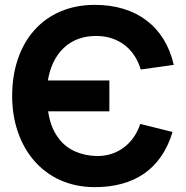

<svg xmlns="http://www.w3.org/2000/svg" viewBox="-20 -755 765 790"><path d="M370 15C532 15 644 -59 690 -212L557 -245C532 -168 467 -112 379 -113C317 -114 257 -137 222 -185C197 -217 184 -256 178 -297H430V-424H177C195 -534 265 -609 379 -607C469 -606 535 -552 559 -469L695 -488C659 -645 542 -735 370 -735C161 -735 30 -583 30 -360C30 -150 158 15 370 15Z"/></svg>

Font: Eudonet ExtraBold
Style: Regular
Weight: 800
Designer: Mikhail Sharanda
Foundry: Mikhail Sharanda
Version: Version 4.503;Glyphs 3.1.2 (3151)